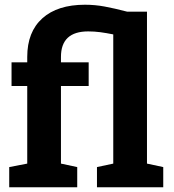

<svg xmlns="http://www.w3.org/2000/svg" viewBox="-20 -792 734 812"><path d="M19 0V-85.4L95.2 -100.1V-428.2H28.8V-528.3H95.2V-551.3Q95.2 -657.2 159.2 -714.6Q223.1 -772 339.4 -772Q381.3 -772 422.4 -764.4Q463.4 -756.8 517.6 -742.7H601.6V-100.1L670.4 -85.4V0H390.1V-85.4L459 -100.1V-646.5Q430.2 -652.3 404.5 -655.8Q378.9 -659.2 353 -659.2Q237.8 -659.2 237.8 -551.3V-528.3H355V-428.2H237.8V-100.1L306.6 -85.4V0Z"/></svg>

Font: Roboto Slab
Style: Bold
Weight: 700
Designer: Google
Version: Version 2.000; ttfautohint (v1.8.1.43-b0c9)